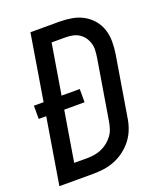

<svg xmlns="http://www.w3.org/2000/svg" viewBox="-136 -824 772 913"><g transform="rotate(-20 250.0 -367.5)"><path d="M178 0H6L61 -334H23V-401H72L127 -735H275Q306 -735 337 -729.5Q368 -724 394 -709.5Q420 -695 439 -672.5Q458 -650 467.5 -621.5Q477 -593 477 -561.5Q477 -530 472 -498L422 -196Q418 -168 408 -141Q398 -114 380.5 -90.5Q363 -67 339 -48.5Q315 -30 288 -19Q261 -8 233 -4Q205 0 178 0ZM110 -80H178Q196 -80 214 -83Q232 -86 249 -93.5Q266 -101 281 -113Q296 -125 307.5 -140.5Q319 -156 324.5 -173.5Q330 -191 333 -209L383 -511Q386 -530 387 -548.5Q388 -567 383 -584Q378 -601 368 -615Q358 -629 343.5 -638.5Q329 -648 311 -651.5Q293 -655 275 -655H205L163 -401H255V-334H152Z"/></g></svg>

Font: Iosevka Term Curly Md Obl
Style: Regular
Weight: 500
Italic angle: -9°
Designer: Belleve Invis
Foundry: Belleve Invis
Version: Version 32.3.0